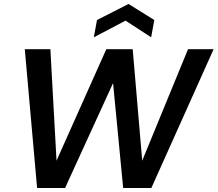

<svg xmlns="http://www.w3.org/2000/svg" viewBox="-20 -948 1097 968"><path d="M167 0 105 -700H234L265 -138L516 -700H649L697 -138L928 -700H1057L743 0H601L550 -529L308 0ZM453 -760 469 -847 628 -928 758 -847 742 -760 613 -844Z"/></svg>

Font: DM Sans 12pt SemiBold
Style: Italic
Weight: 600
Italic angle: -10°
Version: Version 4.004;gftools[0.9.30]